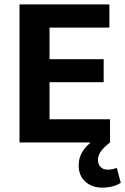

<svg xmlns="http://www.w3.org/2000/svg" viewBox="-20 -650 571 876"><path d="M69 -630H479V-524H206V-380H453V-275H206V-106H482V0Q458 18 442.5 37.5Q427 57 427 80Q427 100 439 112Q451 124 471 124Q485 124 495 121.5Q505 119 513 116L531 184Q498 206 446 206Q400 206 369.5 179Q339 152 339 105Q339 70 355 44Q371 18 391 3V0H69Z"/></svg>

Font: Ek Mukta
Style: Bold
Weight: 700
Designer: Girish Dalvi and Yashodeep Gholap
Foundry: Ek Type
Version: Version 2.538;PS 1.002;hotconv 16.6.51;makeotf.lib2.5.65220;